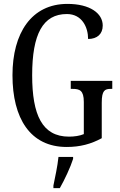

<svg xmlns="http://www.w3.org/2000/svg" viewBox="-20 -744 616 985"><path d="M322 10C391 10 447 -5 502 -35V-217C502 -281 518 -288 549 -288H556V-329H343V-288H352C388 -288 410 -281 410 -221V-56C389 -47 361 -43 334 -43C196 -43 145 -155 145 -358C145 -569 200 -672 323 -672C401 -672 432 -604 432 -544C479 -544 507 -570 507 -613C507 -676 441 -724 326 -724C141 -724 44 -574 44 -358C44 -137 135 10 322 10ZM254 208V221H287C311 179 342 113 355 71V61H280C275 110 263 163 254 208Z"/></svg>

Font: Noto Serif Armenian ExtraCondensed
Style: Regular
Weight: 400
Width: 2
Designer: Monotype Design Team
Foundry: Monotype Imaging Inc.
Version: Version 2.008